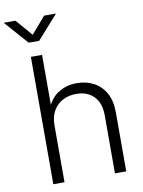

<svg xmlns="http://www.w3.org/2000/svg" viewBox="-143 -1011 805 1080"><g transform="rotate(-10 259.0 -471.5)"><path d="M136.2 -325.2V0H72.3V-727.5H136.2V-404.3H120.6Q143.1 -473.6 190.9 -505.4Q238.8 -537.1 300.3 -537.1Q354.5 -537.1 397.2 -514.2Q439.9 -491.2 464.4 -446.8Q488.8 -402.3 488.8 -337.9V0H424.3V-333.5Q424.3 -401.9 387.2 -439.9Q350.1 -478 286.6 -478Q244.1 -478 210.2 -460.4Q176.3 -442.9 156.2 -408.7Q136.2 -374.5 136.2 -325.2ZM22 -942.9 104 -848.1 186 -942.9H252V-940.9L133.8 -808.1H74.2L-43.5 -940.9V-942.9Z"/></g></svg>

Font: Inter 24pt Light
Style: Regular
Weight: 300
Designer: Rasmus Andersson
Foundry: rsms
Version: Version 4.001;git-66647c0bb